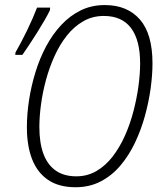

<svg xmlns="http://www.w3.org/2000/svg" viewBox="-20 -745 663 774"><path d="M284.7 9.8Q217.3 9.8 173.8 -19.8Q130.4 -49.3 109.4 -103.3Q88.4 -157.2 88.4 -231.9Q88.4 -285.6 97.2 -342.3Q106 -398.9 123 -454.3Q140.1 -509.8 166 -558.3Q191.9 -606.9 227.1 -644.5Q262.2 -682.1 305.9 -703.4Q349.6 -724.6 402.3 -724.6Q493.2 -724.6 543.9 -666.5Q594.7 -608.4 594.7 -489.7Q594.7 -442.9 587.2 -388.2Q579.6 -333.5 564.2 -277.6Q548.8 -221.7 524.4 -170.2Q500 -118.7 465.8 -78.1Q431.6 -37.6 386.5 -13.9Q341.3 9.8 284.7 9.8ZM287.6 -34.2Q332.5 -34.2 369.1 -55.7Q405.8 -77.1 434.3 -114.3Q462.9 -151.4 483.6 -198Q504.4 -244.6 517.8 -295.9Q531.2 -347.2 538.1 -397.2Q544.9 -447.3 544.9 -489.7Q544.9 -583 508.3 -631.8Q471.7 -680.7 398.4 -680.7Q353 -680.7 315.9 -659.4Q278.8 -638.2 250 -602.1Q221.2 -565.9 200.2 -519.8Q179.2 -473.6 165.5 -423.3Q151.9 -373 145.3 -324Q138.7 -274.9 138.7 -232.9Q138.7 -169.4 155 -125Q171.4 -80.6 204.6 -57.4Q237.8 -34.2 287.6 -34.2ZM41.5 -523.9 42.5 -533.7Q52.7 -551.3 64.7 -574Q76.7 -596.7 88.9 -621.8Q101.1 -647 111.6 -671.1Q122.1 -695.3 129.4 -714.4H182.1L181.2 -703.6Q173.8 -688 160.2 -664.3Q146.5 -640.6 129.9 -614Q113.3 -587.4 97.4 -563.7Q81.5 -540 70.3 -523.9Z"/></svg>

Font: Open Sans SemiCondensed Light
Style: Italic
Weight: 300
Width: 4
Italic angle: -12°
Designer: Monotype Design Team
Foundry: Monotype Imaging Inc.
Version: Version 3.000